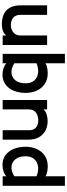

<svg xmlns="http://www.w3.org/2000/svg" viewBox="685 -1425 750 2160"><g transform="rotate(90 1060.0 -345.0)"><path d="M486 0H379V-43Q365 -17 330 -4Q295 9 252.5 9.5Q210 10 169.5 -2Q129 -14 102 -37Q40 -93 40 -201V-500H147V-201Q147 -144 180.5 -118Q214 -92 265 -92Q291 -92 317.5 -103.5Q344 -115 361.5 -139Q379 -163 379 -201V-500H486Z M1025 -258Q1025 -199 1009 -147.5Q993 -96 960.5 -59Q928 -22 878 -6Q848 4 811.5 2Q775 0 742.5 -11.5Q710 -23 692 -42V0H586V-700H692V-482Q717 -497 748.5 -502Q780 -507 804 -507Q875 -507 924.5 -473.5Q974 -440 999.5 -384Q1025 -328 1025 -258ZM917 -258Q917 -320 885.5 -355.5Q854 -391 802.5 -398Q751 -405 692 -381V-131Q750 -95 801.5 -99.5Q853 -104 885 -145Q917 -186 917 -258Z M1551 0H1445V-294Q1445 -337 1427.5 -360Q1410 -383 1384.5 -392Q1359 -401 1334 -401Q1310 -401 1281 -392Q1252 -383 1231.5 -359.5Q1211 -336 1211 -294V0H1105V-500H1211V-458Q1230 -484 1267.5 -495Q1305 -506 1341 -506Q1403 -506 1450.5 -480Q1498 -454 1524.5 -406.5Q1551 -359 1551 -294Z M1777 -6Q1728 -22 1695.5 -59Q1663 -96 1647 -147.5Q1631 -199 1631 -258Q1631 -328 1656.5 -384Q1682 -440 1731 -473.5Q1780 -507 1852 -507Q1876 -507 1907.5 -502Q1939 -497 1963 -482V-700H2070V0H1963V-42Q1946 -23 1913.5 -11.5Q1881 0 1844.5 2Q1808 4 1777 -6ZM1963 -131V-381Q1905 -405 1853.5 -398Q1802 -391 1770 -355.5Q1738 -320 1738 -258Q1738 -186 1770.5 -145Q1803 -104 1854.5 -99.5Q1906 -95 1963 -131Z"/></g></svg>

Font: Kulim Park SemiBold
Style: Regular
Weight: 600
Designer: Noponies / Dale Sattler
Foundry: Noponies
Version: Version 1.000; ttfautohint (v1.8.3)